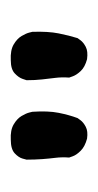

<svg xmlns="http://www.w3.org/2000/svg" viewBox="69 -748 186 365"><g transform="rotate(-90 162.5 -566.0)"><path d="M232 -494Q217 -498 209.5 -506Q202 -514 199.5 -521Q197 -528 197 -528Q198 -542 196.5 -554Q195 -566 193.5 -579.5Q192 -593 192 -609Q192 -609 194.5 -616.5Q197 -624 205 -631.5Q213 -639 230 -639Q249 -640 260 -633.5Q271 -627 276 -618.5Q281 -610 282.5 -604Q284 -598 284 -598Q285 -568 281 -548Q277 -528 272 -512Q272 -512 268 -506.5Q264 -501 255.5 -496.5Q247 -492 232 -494ZM81 -494Q66 -498 58 -506Q50 -514 47.5 -521Q45 -528 45 -528Q46 -542 44.5 -554Q43 -566 42 -579.5Q41 -593 41 -609Q41 -609 43 -616.5Q45 -624 53 -631.5Q61 -639 79 -639Q97 -640 108 -633.5Q119 -627 124 -618.5Q129 -610 130.5 -604Q132 -598 132 -598Q134 -568 130 -548Q126 -528 120 -512Q120 -512 116 -506.5Q112 -501 103.5 -496.5Q95 -492 81 -494Z"/></g></svg>

Font: Sour Gummy Medium
Style: Regular
Weight: 500
Designer: Stefie Justprince
Foundry: Eifetstype
Version: Version 1.000